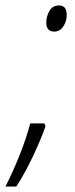

<svg xmlns="http://www.w3.org/2000/svg" viewBox="-68 -555 277 705"><path d="M177 -500Q177 -535 149 -535Q125 -535 113.5 -515Q102 -495 102 -472Q102 -439 131 -439Q152 -439 164.5 -458Q177 -477 177 -500ZM-8 130Q23 82 52 21Q81 -40 99 -91L95 -102H43Q29 -48 4 14.5Q-21 77 -48 130Z"/></svg>

Font: Noto Sans Display Condensed Light
Style: Italic
Weight: 300
Width: 3
Designer: Monotype Design team
Foundry: Monotype Imaging Inc.
Version: 1.000